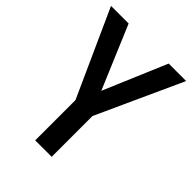

<svg xmlns="http://www.w3.org/2000/svg" viewBox="-206 -818 922 922"><g transform="rotate(45 255.0 -357.0)"><path d="M255.4 -392.6 391.6 -713.9H510.3L311 -276.9V0H199.2V-273.4L0 -713.9H119.6Z"/></g></svg>

Font: Open Sans SemiCondensed SemiBold
Style: Regular
Weight: 600
Width: 4
Designer: Monotype Design Team
Foundry: Monotype Imaging Inc.
Version: Version 3.000